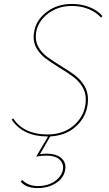

<svg xmlns="http://www.w3.org/2000/svg" viewBox="-20 -683 550 971"><path d="M498 -602 491 -594Q467 -621 428.5 -637Q390 -653 343 -653Q297 -653 259.5 -636Q222 -619 197.5 -591Q173 -563 165 -531Q161 -515 161 -498Q161 -465 178 -439Q195 -413 220 -394.5Q245 -376 287 -350Q332 -323 359.5 -302Q387 -281 406 -250.5Q425 -220 425 -180Q425 -157 420 -137Q406 -78 357 -37.5Q308 3 234 7L182 97Q200 94 216 94Q260 94 285.5 113Q311 132 311 163Q311 168 309 180Q300 220 261.5 244Q223 268 170 268Q141 268 120.5 260.5Q100 253 85 236L92 227Q123 258 172 258Q209 258 238 244.5Q267 231 283 209Q299 187 299 164Q299 138 278 121Q257 104 216 104Q190 104 163 109L223 7H218Q158 7 112.5 -14.5Q67 -36 39 -78L47 -84Q73 -44 117 -23.5Q161 -3 219 -3Q295 -3 345 -42Q395 -81 409 -138Q414 -157 414 -179Q414 -216 396 -245Q378 -274 350.5 -294.5Q323 -315 280 -341Q235 -369 210 -388Q185 -407 167.5 -434.5Q150 -462 150 -497Q150 -512 155 -534Q168 -587 219.5 -625Q271 -663 344 -663Q392 -663 432.5 -647Q473 -631 498 -602Z"/></svg>

Font: Ysabeau Infant Hairline
Style: Italic
Weight: 100
Italic angle: -12°
Designer: Christian Thalmann (Catharsis Fonts)
Version: Version 0.003